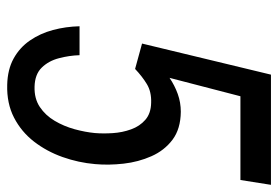

<svg xmlns="http://www.w3.org/2000/svg" viewBox="-138 -613 761 525"><g transform="rotate(90 242.5 -350.5)"><path d="M168.5 -339.4 99.1 -358.4 184.1 -710.9H485.4L472.2 -627.4H243.2L192.9 -433.6Q213.9 -447.8 237.1 -456.1Q260.3 -464.4 285.6 -464.4Q332.5 -463.9 362.1 -441.7Q391.6 -419.4 407.2 -384Q422.9 -348.6 427.5 -307.9Q432.1 -267.1 428.7 -230Q424.8 -184.6 409.4 -141.1Q394 -97.7 367.2 -63Q340.3 -28.3 301.5 -8.3Q262.7 11.7 211.9 10.3Q169.9 9.3 139.9 -7.3Q109.9 -23.9 90.6 -52Q71.3 -80.1 62 -115Q52.7 -149.9 51.8 -187.5H130.9Q131.8 -159.2 139.2 -131.1Q146.5 -103 164.8 -84.2Q183.1 -65.4 216.8 -64.5Q249.5 -63.5 272.5 -78.9Q295.4 -94.2 310.3 -119.4Q325.2 -144.5 333.3 -173.8Q341.3 -203.1 343.8 -229.5Q345.7 -252 344 -278.3Q342.3 -304.7 333.7 -328.4Q325.2 -352.1 307.6 -367.4Q290 -382.8 260.7 -383.3Q231 -384.3 210 -371.6Q189 -358.9 168.5 -339.4Z"/></g></svg>

Font: Roboto Condensed
Style: Italic
Weight: 400
Italic angle: -12°
Designer: Christian Robertson
Foundry: Google
Version: Version 3.0